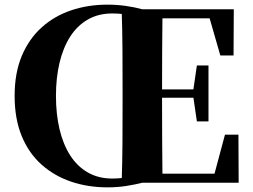

<svg xmlns="http://www.w3.org/2000/svg" viewBox="-20 -787 1088 827"><path d="M221 -374Q221 -295 236.5 -230Q252 -165 282.5 -117.5Q313 -70 358.5 -44Q404 -18 463 -18Q498 -18 530.5 -24Q563 -30 593 -40V0Q562 8 524 14Q486 20 443 20Q359 20 286.5 -4.5Q214 -29 159 -78Q104 -127 73.5 -201Q43 -275 43 -374Q43 -473 74 -546.5Q105 -620 159.5 -669Q214 -718 286.5 -742.5Q359 -767 443 -767Q483 -767 522 -761.5Q561 -756 593 -747V-707Q564 -718 531 -723.5Q498 -729 463 -729Q404 -729 358.5 -703Q313 -677 282.5 -629.5Q252 -582 236.5 -517Q221 -452 221 -374ZM504 0Q507 -86 507.5 -174Q508 -262 508 -351V-395Q508 -484 507.5 -571.5Q507 -659 504 -747H680Q679 -661 678.5 -572Q678 -483 678 -391V-360Q678 -266 678.5 -177Q679 -88 680 0ZM828 -264 812 -374V-395L828 -505H878V-264ZM591 -366V-402H841V-366ZM929 -548 883 -708H591V-747H987L986 -548ZM949 -207H1007L1008 0H591V-39H904Z"/></svg>

Font: Noto Serif KR ExtraLight Black
Style: Regular
Weight: 900
Version: Version 2.003-H1;hotconv 1.1.1;makeotfexe 2.6.0